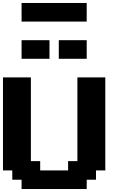

<svg xmlns="http://www.w3.org/2000/svg" viewBox="-20 -1270 852 1290"><path d="M125 0H562.5V-62.5H625V-125H687.5V-750H500V-187.5H437.5V-125H250V-187.5H187.5V-750H0V-125H62.5V-62.5H125ZM375 -875H562.5V-1000H375ZM125 -875H312.5V-1000H125ZM125 -1125H562.5V-1250H125Z"/></svg>

Font: Faithful 32x
Style: Semibold
Weight: 400
Foundry: Faithful Resource Pack
Version: Version 1.0; January 27, 2023